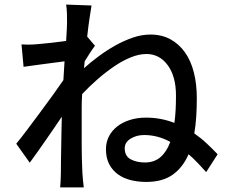

<svg xmlns="http://www.w3.org/2000/svg" viewBox="-20 -783 996 839"><path d="M613 -73Q655 -73 682 -97Q709 -121 724 -163Q669 -193 610 -193Q576 -193 550.5 -177Q525 -161 525 -135Q525 -101 551 -87Q577 -73 613 -73ZM395 -583Q385 -570 373 -551.5Q361 -533 350 -515Q349 -507 348.5 -499.5Q348 -492 347 -485Q376 -511 411 -537Q446 -563 483.5 -584Q521 -605 560 -618.5Q599 -632 637 -632Q687 -632 724.5 -611.5Q762 -591 788 -554.5Q814 -518 827 -467Q840 -416 840 -355Q840 -311 837.5 -273Q835 -235 829 -200Q858 -180 883 -156.5Q908 -133 931 -109L881 -31Q862 -52 843 -72Q824 -92 804 -109Q779 -51 734.5 -19.5Q690 12 619 12Q583 12 551 4Q519 -4 495 -21.5Q471 -39 457 -66Q443 -93 443 -131Q443 -161 455.5 -186Q468 -211 491 -229.5Q514 -248 546.5 -258.5Q579 -269 618 -269Q652 -269 683 -263Q714 -257 742 -246Q746 -273 747.5 -303Q749 -333 749 -365Q749 -449 713 -498Q677 -547 620 -547Q587 -547 550.5 -532Q514 -517 477.5 -492Q441 -467 405.5 -436Q370 -405 339 -372Q337 -343 337 -316Q337 -289 337 -264Q337 -202 337 -147.5Q337 -93 340 -28Q341 -15 342.5 3.5Q344 22 346 36H243Q244 24 245 4.5Q246 -15 246 -26Q246 -59 246.5 -87Q247 -115 247.5 -143Q248 -171 248.5 -202.5Q249 -234 250 -273Q234 -249 215.5 -222Q197 -195 178.5 -168.5Q160 -142 142.5 -117Q125 -92 110 -72L51 -155Q71 -179 98 -215Q125 -251 154 -290Q183 -329 210.5 -367Q238 -405 257 -433L262 -515Q246 -513 224 -510Q202 -507 178 -504Q154 -501 129.5 -497.5Q105 -494 83 -491L74 -589Q82 -589 88.5 -588.5Q95 -588 102 -588Q113 -588 123 -588.5Q133 -589 144 -590Q167 -592 200.5 -595.5Q234 -599 269 -604Q271 -635 272 -656.5Q273 -678 273 -686Q273 -704 272.5 -723.5Q272 -743 269 -763L380 -759Q377 -741 371.5 -705Q366 -669 361 -623Z"/></svg>

Font: Kinto Sans Med
Style: Regular
Weight: 500
Designer: Authors: Ryoko NISHIZUKA  (kana & ideographs); Paul D. Hunt (Latin, Greek & Cyrillic); Wenlong ZHANG  (bopomofo); Sandol
Foundry: Adobe Systems Incorporated, ookami Inc.
Version: Version 0.001